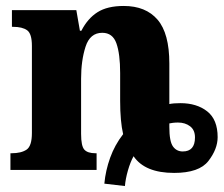

<svg xmlns="http://www.w3.org/2000/svg" viewBox="-20 -570 750 644"><path d="M399 54Q401 30 409 2Q417 -26 428 -46Q466 10 564 10Q648 10 679 -30Q710 -70 710 -110Q710 -169 675 -196.5Q640 -224 585 -224Q562 -224 548 -221V-357Q548 -458 508.5 -504Q469 -550 395 -550Q340 -550 307 -529Q274 -508 253 -467H248L236 -536H20V-480H24Q55 -480 71 -468.5Q87 -457 87 -416V-124Q87 -80 69 -68Q51 -56 19 -56H15V0H304V-56H300Q274 -56 263 -68Q252 -80 252 -121V-306Q252 -367 267 -413.5Q282 -460 323 -460Q358 -460 370.5 -424.5Q383 -389 383 -325V-232Q383 -163 393 -120Q365 -84 349.5 -41Q334 2 330 46ZM593 -62Q572 -62 560 -79Q548 -96 548 -144V-156Q552 -157 560 -158Q568 -159 577 -159Q601 -159 617.5 -146.5Q634 -134 634 -109Q634 -62 593 -62Z"/></svg>

Font: Noto Serif SemiCondensed Extra
Style: Regular
Weight: 800
Width: 4
Designer: Monotype Design Team
Foundry: Monotype Imaging Inc.
Version: Version 1.002